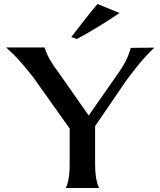

<svg xmlns="http://www.w3.org/2000/svg" viewBox="-20 -939 800 959"><path d="M203 -702H10C67 -654 123 -582 146 -553L328 -297V-120C328 -27 308 0 308 0H476C476 0 455 -27 455 -120V-309L608 -533C645 -583 693 -647 751 -701L633 -700C622 -659 605 -620 562 -561L423 -362L271 -579C246 -611 214 -660 203 -702ZM336 -754 364 -744C441 -786 511 -829 577 -874L467 -919C424 -870 374 -802 336 -754Z"/></svg>

Font: Coconat Demi
Style: Regular
Weight: 400
Designer: Sara Lavazza
Foundry: Collletttivo
Version: Version 1.000;Glyphs 3.2 (3217)